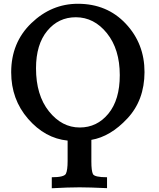

<svg xmlns="http://www.w3.org/2000/svg" viewBox="-20 -732 846 1023"><path d="M404.8 -52.7Q497.1 -52.7 557.6 -126.5Q618.2 -200.2 618.2 -331.5Q618.2 -469.7 549.8 -554.9Q481.4 -640.1 383.8 -640.1Q291.5 -640.1 231.7 -567.6Q171.9 -495.1 171.9 -368.2Q171.9 -225.1 240.7 -138.9Q309.6 -52.7 404.8 -52.7ZM255.9 271V212.4Q322.3 212.4 331.3 193.4Q340.3 174.3 340.3 125.5V17.1Q219.7 4.9 129.6 -98.9Q39.6 -202.6 39.6 -346.7Q39.6 -505.4 147 -608.6Q254.4 -711.9 395 -711.9Q550.3 -711.9 650.1 -605.7Q750 -499.5 750 -347.7Q749.5 -198.2 658.9 -101.1Q568.4 -3.9 466.8 13.2V128.4Q466.8 178.2 475.1 195.3Q483.4 212.4 550.3 212.4V270.5Q455.1 266.1 403.8 266.1Q344.7 266.1 255.9 271Z"/></svg>

Font: Kelvinch
Style: Bold
Weight: 700
Designer: Paul James Miller
Foundry: High-Logic / Made with FontCreator
Version: Version 3.501;March 28, 2021;FontCreator 13.0.0.2683 64-bit